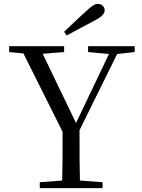

<svg xmlns="http://www.w3.org/2000/svg" viewBox="-20 -965 727 985"><path d="M309 -802 322 -783C369 -808 416 -833 462 -858C504 -879 517 -896 517 -912C517 -930 502 -945 482 -945C465 -945 450 -934 420 -906C384 -874 347 -838 309 -802ZM432 -698 539 -688 370 -334 199 -689 309 -698V-728H27V-698L100 -691L301 -289C301 -167 301 -111 299 -39L184 -30V0H506V-30L390 -39C388 -114 388 -170 388 -297L581 -688L671 -698V-728H432Z"/></svg>

Font: Noto Serif CJK KR
Style: Regular
Weight: 400
Designer: Ryoko NISHIZUKA 西塚涼子 (kana & ideographs); Frank Grießhammer (Latin, Greek & Cyrillic); Wenlong ZHANG 张文龙 (bopomofo); San
Foundry: Adobe
Version: Version 2.001;hotconv 1.1.0;makeotfexe 2.6.0